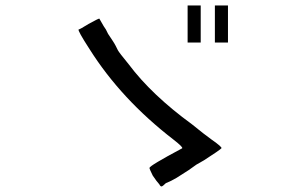

<svg xmlns="http://www.w3.org/2000/svg" viewBox="-20 -715 1040 688"><path d="M296.9 -628.9Q332 -648.4 335.9 -648.4Q335.9 -648.4 351.6 -621.1L359.4 -609.4L363.3 -601.6Q367.2 -593.8 367.2 -593.8L382.8 -570.3Q390.6 -558.6 394.5 -550.8Q398.4 -543 402.3 -535.2Q406.2 -527.3 441.4 -484.4Q523.4 -375 668 -269.5Q710.9 -234.4 738.3 -214.8Q777.3 -187.5 773.4 -183.6Q765.6 -175.8 710.9 -140.6L683.6 -125L656.2 -105.5Q625 -85.9 613.3 -78.1Q593.8 -66.4 574.2 -58.6Q562.5 -46.9 558.6 -46.9Q554.7 -46.9 550.8 -54.7Q543 -62.5 527.3 -85.9Q515.6 -109.4 515.6 -113.3Q515.6 -121.1 632.8 -183.6Q636.7 -187.5 601.6 -214.8Q414.1 -359.4 300.8 -539.1Q257.8 -605.5 261.7 -609.4Q265.6 -609.4 296.9 -628.9ZM750 -695.3H796.9V-562.5H750ZM652.3 -695.3H699.2V-562.5H652.3Z"/></svg>

Font: 和音 by 宁静之雨，公众号njzyshare
Style: Regular
Weight: 400
Designer: Steve Matteson
Foundry: Ascender Corporation
Version: Version 6.00;June 8, 2018;FontCreator 11.0.0.2388 32-bit